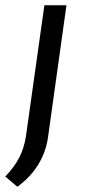

<svg xmlns="http://www.w3.org/2000/svg" viewBox="-61 -507 327 731"><path d="M192 -487 122 14Q117 53 101 88.5Q85 124 60.5 153Q36 182 5 204L-41 165Q-7 130 12 93.5Q31 57 38 10L108 -487Z"/></svg>

Font: Exo 2
Style: Italic
Weight: 400
Italic angle: -8°
Designer: Natanael Gama
Foundry: Natanael Gama
Version: Version 2.010